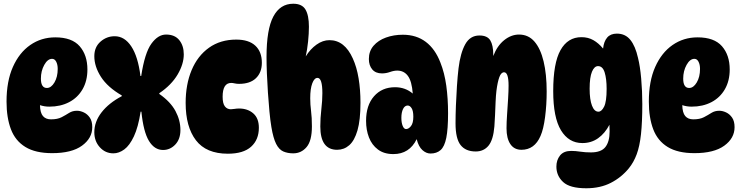

<svg xmlns="http://www.w3.org/2000/svg" viewBox="-20 -812 3958 1028"><path d="M259 8Q170 8 116 -25Q62 -58 38.5 -120Q15 -182 15 -268Q15 -377 49 -453.5Q83 -530 142 -571Q201 -612 276 -612Q365 -612 406.5 -564.5Q448 -517 448 -440Q448 -379 422 -334Q396 -289 350 -265Q304 -241 244 -241Q218 -241 194 -249Q195 -208 210 -190.5Q225 -173 253 -173Q288 -173 310 -184.5Q332 -196 350 -207.5Q368 -219 392 -219Q410 -219 429 -210Q448 -201 461 -182Q474 -163 474 -131Q474 -72 419 -32Q364 8 259 8ZM231 -341Q254 -341 271.5 -370.5Q289 -400 289 -443Q289 -466 281 -481.5Q273 -497 259 -497Q235 -497 217 -464.5Q199 -432 199 -391Q199 -341 231 -341Z M587 9Q544 9 514.5 -23.5Q485 -56 485 -104Q485 -160 523.5 -210Q562 -260 632 -297V-301Q556 -345 520.5 -400.5Q485 -456 485 -511Q485 -560 518 -589Q551 -618 594 -618Q647 -618 683 -563.5Q719 -509 732 -405H736Q755 -529 790.5 -578Q826 -627 869 -627Q916 -627 940 -597Q964 -567 964 -521Q964 -469 931 -413Q898 -357 833 -313V-309Q893 -267 919.5 -217.5Q946 -168 946 -116Q946 -67 918.5 -38Q891 -9 853 -9Q807 -9 777.5 -57.5Q748 -106 737 -214H733Q720 -131 697 -82Q674 -33 645.5 -12Q617 9 587 9Z M1200 11Q1084 11 1029 -61Q974 -133 974 -261Q974 -360 1006 -436.5Q1038 -513 1099 -556.5Q1160 -600 1245 -600Q1312 -600 1347 -567.5Q1382 -535 1382 -476Q1382 -424 1350.5 -393.5Q1319 -363 1260 -363Q1247 -363 1236.5 -365.5Q1226 -368 1218 -368Q1172 -368 1172 -294Q1172 -258 1184 -242.5Q1196 -227 1216 -227Q1224 -227 1236 -229Q1248 -231 1260 -231Q1306 -231 1336 -205Q1366 -179 1366 -128Q1366 -64 1324.5 -26.5Q1283 11 1200 11Z M1550 -792Q1597 -792 1615.5 -761Q1634 -730 1634 -669Q1634 -633 1629.5 -589.5Q1625 -546 1617 -510Q1641 -549 1674.5 -573Q1708 -597 1744 -597Q1825 -597 1869 -499Q1890 -453 1900 -392.5Q1910 -332 1910 -262Q1910 -169 1894 -114Q1878 -59 1850 -34.5Q1822 -10 1785 -10Q1695 -10 1695 -135Q1695 -180 1700.5 -227Q1706 -274 1706 -313Q1706 -395 1680 -395Q1663 -395 1652 -366Q1641 -337 1641 -286Q1641 -252 1645.5 -217.5Q1650 -183 1650 -135Q1650 -58 1621.5 -24.5Q1593 9 1550 9Q1520 9 1497 -1Q1474 -11 1458.5 -41.5Q1443 -72 1433 -132Q1427 -168 1422.5 -216Q1418 -264 1414.5 -316.5Q1411 -369 1409 -418.5Q1407 -468 1407 -506Q1407 -655 1443.5 -723.5Q1480 -792 1550 -792Z M2285 10Q2262 10 2241.5 -8.5Q2221 -27 2211 -67Q2172 13 2086 13Q2036 13 2003.5 -11.5Q1971 -36 1955.5 -76Q1940 -116 1940 -165Q1940 -248 1982.5 -296.5Q2025 -345 2095 -345Q2150 -345 2190 -311Q2185 -377 2164 -405.5Q2143 -434 2107 -434Q2089 -434 2068 -426.5Q2047 -419 2025 -419Q1991 -419 1973 -440.5Q1955 -462 1955 -496Q1955 -538 1980 -567Q2005 -596 2046.5 -611Q2088 -626 2137 -626Q2209 -626 2259.5 -588Q2310 -550 2338 -477Q2360 -422 2369.5 -353Q2379 -284 2379 -206Q2379 -121 2369.5 -74Q2360 -27 2339 -8.5Q2318 10 2285 10ZM2154 -121Q2168 -121 2180.5 -137Q2193 -153 2193 -187Q2193 -218 2184 -232.5Q2175 -247 2163 -247Q2147 -247 2138 -228.5Q2129 -210 2129 -181Q2129 -155 2136 -138Q2143 -121 2154 -121Z M2547 -622Q2589 -622 2605 -596Q2621 -570 2621 -519Q2621 -515 2621 -512Q2642 -567 2679.5 -597Q2717 -627 2759 -627Q2809 -627 2841.5 -589.5Q2874 -552 2890.5 -483.5Q2907 -415 2907 -322Q2907 -251 2898.5 -185.5Q2890 -120 2874 -84Q2842 -10 2772 -10Q2733 -10 2712.5 -40.5Q2692 -71 2692 -125Q2692 -157 2695 -199.5Q2698 -242 2700.5 -284Q2703 -326 2703 -353Q2703 -425 2679 -425Q2663 -425 2653.5 -399Q2644 -373 2638 -326Q2635 -302 2633.5 -266Q2632 -230 2630.5 -194.5Q2629 -159 2627 -135Q2621 -63 2595.5 -32Q2570 -1 2527 -1Q2473 -1 2446 -35.5Q2419 -70 2419 -152Q2419 -194 2421 -246Q2423 -298 2426.5 -350.5Q2430 -403 2435 -446Q2445 -528 2471 -575Q2497 -622 2547 -622Z M3098 -46Q3025 -46 2983.5 -114.5Q2942 -183 2942 -324Q2942 -474 2981 -543.5Q3020 -613 3093 -613Q3129 -613 3157 -597Q3185 -581 3209 -552Q3213 -590 3231 -611Q3249 -632 3283 -632Q3328 -632 3355 -598.5Q3382 -565 3396 -502Q3407 -459 3413 -391.5Q3419 -324 3419 -255Q3419 -159 3412 -94Q3405 -29 3389 14Q3373 57 3347 89Q3307 138 3250.5 167Q3194 196 3119 196Q3031 196 2995 162.5Q2959 129 2959 80Q2959 45 2978.5 20.5Q2998 -4 3038 -4Q3061 -4 3087 0Q3113 4 3144 4Q3199 4 3221.5 -25Q3244 -54 3244 -108Q3244 -123 3243 -144Q3219 -98 3182.5 -72Q3146 -46 3098 -46ZM3184 -214Q3201 -214 3214.5 -241Q3228 -268 3228 -336Q3228 -390 3217.5 -424Q3207 -458 3182 -458Q3162 -458 3149.5 -428Q3137 -398 3137 -337Q3137 -279 3149.5 -246.5Q3162 -214 3184 -214Z M3698 8Q3609 8 3555 -25Q3501 -58 3477.5 -120Q3454 -182 3454 -268Q3454 -377 3488 -453.5Q3522 -530 3581 -571Q3640 -612 3715 -612Q3804 -612 3845.5 -564.5Q3887 -517 3887 -440Q3887 -379 3861 -334Q3835 -289 3789 -265Q3743 -241 3683 -241Q3657 -241 3633 -249Q3634 -208 3649 -190.5Q3664 -173 3692 -173Q3727 -173 3749 -184.5Q3771 -196 3789 -207.5Q3807 -219 3831 -219Q3849 -219 3868 -210Q3887 -201 3900 -182Q3913 -163 3913 -131Q3913 -72 3858 -32Q3803 8 3698 8ZM3670 -341Q3693 -341 3710.5 -370.5Q3728 -400 3728 -443Q3728 -466 3720 -481.5Q3712 -497 3698 -497Q3674 -497 3656 -464.5Q3638 -432 3638 -391Q3638 -341 3670 -341Z"/></svg>

Font: DynaPuff Condensed
Style: Bold
Weight: 700
Width: 3
Designer: Toshi Omagari, Jennifer Daniel
Foundry: Google Fonts
Version: Version 2.000; ttfautohint (v1.8.4.7-5d5b)